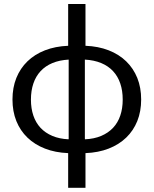

<svg xmlns="http://www.w3.org/2000/svg" viewBox="-20 -736 745 931"><path d="M394.5 -514Q457 -511.5 507 -492Q557 -472.5 592 -438.5Q627 -404.5 645.8 -357.8Q664.5 -311 664.5 -253.5Q664.5 -196 645.8 -149.2Q627 -102.5 592 -68.8Q557 -35 507 -15.5Q457 4 394.5 6.5V174.5H310.5V6.5Q248 4 198 -15.5Q148 -35 113 -68.8Q78 -102.5 59.2 -149.2Q40.5 -196 40.5 -253.5Q40.5 -311 59.2 -357.8Q78 -404.5 113 -438.5Q148 -472.5 198 -492Q248 -511.5 310.5 -514V-716.5H394.5ZM313 -447Q268 -444.5 234 -430.2Q200 -416 176.8 -391Q153.5 -366 141.8 -331Q130 -296 130 -253Q130 -210 141.8 -175.5Q153.5 -141 176.5 -116.2Q199.5 -91.5 233.8 -77Q268 -62.5 312.5 -60.5L313 -63.5ZM392 -60.5Q436.5 -62.5 470.8 -77Q505 -91.5 528.2 -116.2Q551.5 -141 563.2 -175.5Q575 -210 575 -253Q575 -296.5 563.2 -331.2Q551.5 -366 528.2 -391Q505 -416 470.8 -430.2Q436.5 -444.5 391.5 -447V-65Z"/></svg>

Font: Lato
Style: Regular
Weight: 400
Designer: Lukasz Dziedzic with Adam Twardoch and Botio Nikoltchev
Foundry: tyPoland Lukasz Dziedzic
Version: Version 2.010; 2014-09-01; http://www.latofonts.com/; ttfaut